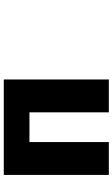

<svg xmlns="http://www.w3.org/2000/svg" viewBox="195 -764 609 1040"><g transform="rotate(-90 500.0 -244.5)"><path d="M72 -529V40H250V-390H411V40H589V-529Z"/></g></svg>

Font: コーポレート・ロゴ ver3 Bold
Style: Regular
Weight: 700
Designer: [KANA_main] LOGOTYPE.JP [Source Han Sans] Ryoko NISHIZUKA 西塚涼子 (kana, bopomofo & ideographs); Paul D. Hunt (Latin, Greek
Version: Version 12.001;FEAKit 1.0